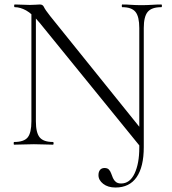

<svg xmlns="http://www.w3.org/2000/svg" viewBox="-20 -645 765 856"><path d="M609 13 157 -543Q123 -584 96.5 -598.5Q70 -613 46 -613Q43 -613 43 -619Q43 -625 46 -625Q63 -625 81 -624Q99 -623 113 -623Q127 -623 139.5 -624Q152 -625 158 -625Q171 -625 176 -613.5Q181 -602 204 -573L613 -65L621 11ZM495 191Q461 191 440 174.5Q419 158 419 136Q419 121 426 112.5Q433 104 446 104Q459 104 465.5 111Q472 118 475.5 128Q479 138 483.5 148.5Q488 159 496.5 166Q505 173 520 173Q559 173 580 128.5Q601 84 601 14L621 11Q621 99 589 145Q557 191 495 191ZM43 0Q41 0 41 -6Q41 -12 43 -12Q87 -12 103.5 -32.5Q120 -53 120 -104V-602L140 -600V-104Q140 -53 157 -32.5Q174 -12 216 -12Q219 -12 219 -6Q219 0 216 0Q197 0 176.5 -1Q156 -2 131 -2Q107 -2 85 -1Q63 0 43 0ZM601 14V-520Q601 -571 584 -592Q567 -613 525 -613Q523 -613 523 -619Q523 -625 525 -625Q545 -625 565.5 -623.5Q586 -622 611 -622Q634 -622 657 -623.5Q680 -625 699 -625Q702 -625 702 -619Q702 -613 699 -613Q656 -613 638.5 -592Q621 -571 621 -520V11Z"/></svg>

Font: Cormorant Light Light
Style: Regular
Weight: 300
Version: Version 4.000